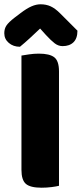

<svg xmlns="http://www.w3.org/2000/svg" viewBox="-35 -867 381 895"><path d="M159 8Q106 8 85.5 -10Q65 -28 65 -75V-608Q77 -610 100 -613.5Q123 -617 146 -617Q196 -617 218 -600Q240 -583 240 -534V-1Q229 2 206 5Q183 8 159 8ZM152 -734Q128 -711 104 -689Q80 -667 58 -649Q27 -649 6 -667Q-15 -685 -15 -712Q-15 -733 -5 -748Q5 -763 32 -784L61 -806Q90 -828 112 -837.5Q134 -847 154 -847Q180 -847 201 -837.5Q222 -828 245 -805L326 -724Q326 -688 307.5 -670Q289 -652 257 -652Q237 -652 220 -665Q203 -678 179 -704Z"/></svg>

Font: Baloo Thambi 2 ExtraBold
Style: Regular
Weight: 800
Designer: Aadarsh Rajan and Ek Type
Foundry: Ek Type
Version: Version 1.640;hotconv 1.0.111;makeotfexe 2.5.65597; ttfautoh